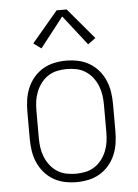

<svg xmlns="http://www.w3.org/2000/svg" viewBox="-54 -794 608 844"><g transform="rotate(-5 250.0 -372.0)"><path d="M250 8Q223 8 197 2.5Q171 -3 148 -16.5Q125 -30 107.5 -50.5Q90 -71 79.5 -95.5Q69 -120 65 -146.5Q61 -173 61 -200V-320Q61 -347 65 -373.5Q69 -400 79.5 -424.5Q90 -449 107.5 -469.5Q125 -490 148 -503.5Q171 -517 197 -522.5Q223 -528 250 -528Q277 -528 303 -522.5Q329 -517 352 -503.5Q375 -490 392.5 -469.5Q410 -449 420.5 -424.5Q431 -400 435 -373.5Q439 -347 439 -320V-200Q439 -173 435 -146.5Q431 -120 420.5 -95.5Q410 -71 392.5 -50.5Q375 -30 352 -16.5Q329 -3 303 2.5Q277 8 250 8ZM250 -29Q272 -29 293 -33.5Q314 -38 332 -49.5Q350 -61 363.5 -78.5Q377 -96 385 -116Q393 -136 396 -157Q399 -178 399 -200V-320Q399 -342 396 -363Q393 -384 385 -404Q377 -424 363.5 -441.5Q350 -459 332 -470.5Q314 -482 293 -486.5Q272 -491 250 -491Q228 -491 207 -486.5Q186 -482 168 -470.5Q150 -459 136.5 -441.5Q123 -424 115 -404Q107 -384 104 -363Q101 -342 101 -320V-200Q101 -178 104 -157Q107 -136 115 -116Q123 -96 136.5 -78.5Q150 -61 168 -49.5Q186 -38 207 -33.5Q228 -29 250 -29ZM147 -591 113 -616 228 -752H272L387 -616L353 -591L250 -723Z"/></g></svg>

Font: Iosevka SS04 Extralight
Style: Regular
Weight: 200
Monospace: yes
Designer: Belleve Invis
Foundry: Belleve Invis
Version: Version 19.0.0; ttfautohint (v1.8.4)